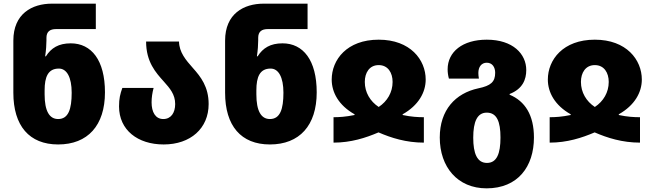

<svg xmlns="http://www.w3.org/2000/svg" viewBox="-20 -780 3571 1050"><path d="M298 10C460 10 554 -94 554 -275C554 -451 480 -543 367 -543C301 -543 260 -518 231 -472H227C232 -506 234 -536 234 -559V-573C234 -607 253 -621 287 -621H504V-760H264C155 -760 53 -705 53 -558V-273C53 -92 140 10 298 10ZM298 -129C250 -129 224 -173 224 -264V-286C224 -360 243 -405 302 -405C345 -405 372 -358 372 -273C372 -183 354 -129 298 -129Z M875 10C1022 10 1121 -78 1121 -211C1121 -305 1078 -360 1035 -408C996 -452 960 -494 959 -553H779C779 -441 832 -383 876 -334C909 -297 938 -264 938 -211C938 -163 915 -129 873 -129C830 -129 809 -167 809 -220C809 -247 813 -273 820 -299H649C637 -265 631 -241 631 -198C631 -69 733 10 875 10Z M1456 10C1618 10 1712 -94 1712 -275C1712 -451 1638 -543 1525 -543C1459 -543 1418 -518 1389 -472H1385C1390 -506 1392 -536 1392 -559V-573C1392 -607 1411 -621 1445 -621H1662V-760H1422C1313 -760 1211 -705 1211 -558V-273C1211 -92 1298 10 1456 10ZM1456 -129C1408 -129 1382 -173 1382 -264V-286C1382 -360 1401 -405 1460 -405C1503 -405 1530 -358 1530 -273C1530 -183 1512 -129 1456 -129Z M1804 0C1899 0 1980 -26 2050 -56C2119 -26 2201 0 2298 0V-139C2266 -139 2228 -141 2182 -151V-155C2269 -204 2308 -275 2308 -345C2308 -453 2224 -563 2051 -563C1877 -563 1794 -453 1794 -345C1794 -275 1832 -204 1919 -155V-151C1870 -141 1835 -139 1804 -139ZM2051 -195C2004 -226 1975 -275 1975 -332C1975 -382 2000 -424 2051 -424C2102 -424 2127 -382 2127 -332C2127 -275 2098 -226 2051 -195Z M2641 250C2812 250 2900 131 2900 -28C2900 -151 2851 -227 2767 -262V-266C2839 -294 2858 -346 2858 -397C2858 -485 2785 -563 2642 -563C2510 -563 2428 -497 2428 -401C2428 -385 2430 -368 2435 -350H2599C2597 -361 2596 -372 2596 -381C2596 -414 2613 -437 2642 -437C2672 -437 2688 -413 2688 -382C2688 -332 2664 -311 2596 -297C2470 -270 2385 -178 2385 -28C2385 133 2482 250 2641 250ZM2643 111C2589 111 2568 59 2568 -27C2568 -115 2590 -164 2642 -164C2697 -164 2717 -115 2717 -28C2717 60 2697 111 2643 111Z M2986 0C3081 0 3162 -26 3232 -56C3301 -26 3383 0 3480 0V-139C3448 -139 3410 -141 3364 -151V-155C3451 -204 3490 -275 3490 -345C3490 -453 3406 -563 3233 -563C3059 -563 2976 -453 2976 -345C2976 -275 3014 -204 3101 -155V-151C3052 -141 3017 -139 2986 -139ZM3233 -195C3186 -226 3157 -275 3157 -332C3157 -382 3182 -424 3233 -424C3284 -424 3309 -382 3309 -332C3309 -275 3280 -226 3233 -195Z"/></svg>

Font: Noto Sans Georgian SemiCondensed Black
Style: Regular
Weight: 900
Width: 4
Designer: Monotype Design Team, Akaki Razmadze
Foundry: Google LLC
Version: Version 2.005